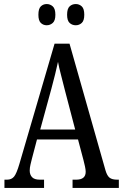

<svg xmlns="http://www.w3.org/2000/svg" viewBox="-20 -930 608 950"><path d="M2 0V-41H15Q37 -41 49.5 -56Q62 -71 76 -119L250 -714H324L502 -87Q510 -60 522.5 -50.5Q535 -41 560 -41H568V0H339V-41H357Q404 -41 404 -80Q404 -90 400.5 -106.5Q397 -123 393 -138L366 -240H163L138 -145Q135 -133 131 -116.5Q127 -100 127 -86Q127 -66 138.5 -53.5Q150 -41 177 -41H198V0ZM179 -289H352L302 -480Q291 -525 281.5 -560.5Q272 -596 267 -624Q261 -596 252.5 -561.5Q244 -527 234 -490ZM355 -805Q337 -805 324.5 -816.5Q312 -828 312 -857Q312 -887 324.5 -898.5Q337 -910 355 -910Q372 -910 384.5 -898.5Q397 -887 397 -857Q397 -828 384.5 -816.5Q372 -805 355 -805ZM211 -805Q194 -805 182 -816.5Q170 -828 170 -857Q170 -887 182 -898.5Q194 -910 211 -910Q228 -910 241 -898.5Q254 -887 254 -857Q254 -828 241 -816.5Q228 -805 211 -805Z"/></svg>

Font: Noto Serif Bengali ExtraCondensed
Style: Regular
Weight: 400
Width: 2
Designer: Juan Bruce, Universal Thirst, Indian Type Foundry and the Monotype Design Team.
Foundry: Monotype Imaging Inc.
Version: Version 2.003; ttfautohint (v1.8.4.7-5d5b)